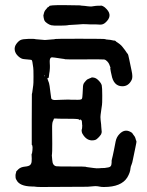

<svg xmlns="http://www.w3.org/2000/svg" viewBox="-20 -725 587 768"><path d="M438 -562 436 -563 434 -564Q434 -564 439 -562.5Q444 -561 445 -560H442Q462 -548 469.5 -538Q477 -528 480 -524.5Q483 -521 485.5 -516.5Q488 -512 490.5 -510Q493 -508 497 -487Q501 -466 506.5 -441.5Q512 -417 507 -406Q494 -379 468 -380Q434 -381 426 -426Q425 -430 423.5 -437Q422 -444 421.5 -448.5Q421 -453 421 -453Q423 -452 421 -457Q419 -462 417 -467.5Q415 -473 409 -479.5Q403 -486 396.5 -487Q390 -488 315.5 -487.5Q241 -487 240.5 -488Q240 -489 226.5 -490.5Q213 -492 199.5 -494.5Q186 -497 183 -494Q178 -489 179 -474.5Q180 -460 179.5 -452.5Q179 -445 178.5 -440Q178 -435 177 -431L175 -415L173 -413Q169 -414 170 -409.5Q171 -405 173 -401Q175 -397 176 -393Q177 -389 178.5 -380.5Q180 -372 182 -353Q184 -334 185 -331Q189 -324 203 -325Q217 -326 228.5 -326Q240 -326 246 -326.5Q252 -327 257.5 -326.5Q263 -326 265 -326Q267 -326 281 -326Q304 -325 307 -329Q310 -333 310.5 -351.5Q311 -370 312 -380Q313 -390 318 -395.5Q323 -401 323 -401.5Q323 -402 325 -403.5Q327 -405 327.5 -406Q328 -407 332 -408.5Q336 -410 336 -410.5Q336 -411 341 -412.5Q346 -414 346 -415Q346 -416 355.5 -414.5Q365 -413 375 -402.5Q385 -392 387 -383.5Q389 -375 389 -342Q389 -309 388 -305.5Q387 -302 385.5 -288.5Q384 -275 382.5 -266.5Q381 -258 382.5 -244.5Q384 -231 384.5 -227.5Q385 -224 385 -219L387 -196Q386 -195 385.5 -191Q385 -187 376 -177Q367 -167 360 -165Q333 -158 315 -182Q308 -191 307 -198.5Q306 -206 307 -207Q308 -208 308.5 -214.5Q309 -221 309 -223.5Q309 -226 308.5 -226Q308 -226 308 -234Q308 -242 305.5 -244.5Q303 -247 301.5 -247Q300 -247 300 -245V-244Q297 -247 292.5 -248.5Q288 -250 245.5 -250Q203 -250 203 -251H197Q195 -250 194.5 -247Q194 -244 192 -241Q188 -234 188.5 -210Q189 -186 189 -149.5Q189 -113 188 -108.5Q187 -104 187.5 -101.5Q188 -99 189 -85Q190 -63 205 -60Q208 -59 265 -59Q322 -59 322.5 -58Q323 -57 332 -56Q341 -55 354.5 -53Q368 -51 376.5 -52Q385 -53 398 -53Q417 -55 421 -58.5Q425 -62 425.5 -66.5Q426 -71 426.5 -74.5Q427 -78 426.5 -79.5Q426 -81 427.5 -87.5Q429 -94 431 -102Q433 -110 436 -125.5Q439 -141 442.5 -159Q446 -177 458 -189Q478 -210 501 -198Q510 -193 510 -191.5Q510 -190 512 -188Q520 -179 522 -171Q524 -163 525.5 -161Q527 -159 521.5 -134.5Q516 -110 512.5 -91Q509 -72 506 -66Q503 -60 502 -52Q501 -35 489 -15Q465 23 396 23Q385 23 382 22Q379 21 370 20Q361 19 354 20Q339 21 330 22L147 23Q127 23 123 22Q119 21 107 21Q58 20 46 -5Q44 -8 44 -8.5Q44 -9 43.5 -10Q43 -11 42.5 -13.5Q42 -16 42 -22Q42 -28 43.5 -32Q45 -36 44.5 -37.5Q44 -39 53.5 -48Q63 -57 79.5 -58.5Q96 -60 101 -65.5Q106 -71 106.5 -79Q107 -87 107 -91Q105 -112 108 -111Q113 -142 107 -146Q107 -146 107 -247Q107 -348 107.5 -348.5Q108 -349 109 -355Q112 -381 113 -384.5Q114 -388 114 -418.5Q114 -449 113 -454Q112 -459 111 -467.5Q110 -476 109.5 -477.5Q109 -479 108 -482.5Q107 -486 102 -486Q97 -486 92 -487Q87 -488 76 -488.5Q65 -489 53 -500Q41 -511 39 -524.5Q37 -538 45.5 -549.5Q54 -561 62.5 -565Q71 -569 94 -569.5Q117 -570 119 -569Q121 -568 130.5 -567.5Q140 -567 148.5 -566Q157 -565 159.5 -565Q162 -565 172.5 -566Q183 -567 190 -567.5Q197 -568 198 -568Q199 -568 199.5 -569Q200 -570 300 -570Q400 -570 401 -568.5Q402 -567 411.5 -566.5Q421 -566 429 -564Q437 -562 438 -562ZM160 -420Q160 -421 159 -422.5Q158 -424 157.5 -423Q157 -422 157 -421Q159 -420 160 -420ZM177 -700Q175 -705 237 -704.5Q299 -704 300 -703.5Q301 -703 305.5 -702.5Q310 -702 311.5 -702Q313 -702 318.5 -701.5Q324 -701 330 -700Q336 -699 342 -699Q348 -699 352 -700Q356 -701 363 -701.5Q370 -702 370.5 -702Q371 -702 377.5 -702Q384 -702 385 -702.5Q386 -703 392.5 -700Q399 -697 407 -688Q432 -661 401 -634Q392 -626 380 -626.5Q368 -627 361.5 -627.5Q355 -628 349 -627.5Q343 -627 329 -628Q315 -629 312 -628.5Q309 -628 291 -627Q273 -626 266 -625.5Q259 -625 256 -625Q253 -625 250.5 -624Q248 -623 220.5 -622.5Q193 -622 185 -624Q177 -626 168.5 -632Q160 -638 158 -642.5Q156 -647 154.5 -655Q153 -663 153.5 -663.5Q154 -664 155 -669Q157 -680 163 -686.5Q169 -693 168.5 -693.5Q168 -694 172.5 -696.5Q177 -699 177 -700Z"/></svg>

Font: TT2020 Style E
Style: Regular
Weight: 400
Version: Version 00.2